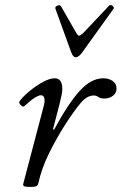

<svg xmlns="http://www.w3.org/2000/svg" viewBox="-20 -725 480 758"><path d="M101 13Q78 13 74 9.5Q70 6 72 0L152 -304Q153 -307 154.5 -314Q156 -321 156 -328Q156 -349 141 -349Q133 -349 117 -339Q101 -329 76 -306Q71 -301 62 -310Q53 -319 57 -325Q69 -342 94.5 -363.5Q120 -385 148 -400.5Q176 -416 196 -416Q226 -416 226 -373Q226 -357 216 -318L189 -214H194Q249 -316 294.5 -366Q340 -416 388 -416Q409 -416 424.5 -405.5Q440 -395 440 -375Q440 -358 426 -347Q412 -336 392 -336Q379 -336 373.5 -339Q368 -342 363.5 -345Q359 -348 350 -348Q324 -348 299 -319Q274 -290 236 -231Q200 -174 172 -116.5Q144 -59 132 -4Q130 6 124 9.5Q118 13 101 13ZM279 -499Q268 -499 261 -519L199 -690Q196 -698 206 -702.5Q216 -707 221 -700L280 -597Q287 -584 292 -584Q297 -584 309 -595L411 -703Q416 -708 424 -702Q432 -696 428 -690L303 -516Q290 -499 279 -499Z"/></svg>

Font: Junicode SmExp
Style: Italic
Weight: 400
Width: 6
Italic angle: -11°
Designer: Peter S. Baker
Version: Version 2.205; ttfautohint (v1.8.4)